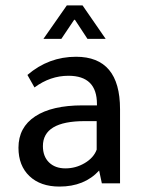

<svg xmlns="http://www.w3.org/2000/svg" viewBox="-20 -675 535 707"><path d="M422 0H355L345 -47Q291 12 199 12Q129 12 88.5 -26.5Q48 -65 48 -131Q48 -206 109.5 -246.5Q171 -287 284 -287H337V-292Q337 -396 232 -396Q165 -396 107 -353L81 -399Q159 -466 260 -466Q422 -466 422 -273ZM336 -229H292Q138 -229 138 -137Q138 -99 160.5 -77Q183 -55 221 -55Q259 -55 292 -74.5Q325 -94 336 -124ZM226 -655H284L369 -532H302L256 -602H253L206 -532H140Z"/></svg>

Font: TajawalTap Med
Style: Regular
Weight: 500
Designer: Boutros Fonts
Foundry: Created by Boutros International 2017
Version: Version 2.700